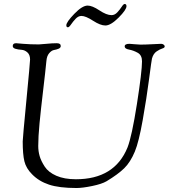

<svg xmlns="http://www.w3.org/2000/svg" viewBox="-20 -925 867 964"><path d="M313 -798Q313 -814 353 -855.5Q393 -897 420 -897Q443 -897 479 -873Q515 -849 540 -849Q556 -849 569 -863Q582 -877 591 -891Q600 -905 606 -905Q615 -905 615 -894Q615 -876 575.5 -836.5Q536 -797 509 -797Q484 -797 447 -821Q410 -845 389 -845Q373 -845 359.5 -830.5Q346 -816 336.5 -802Q327 -788 321 -788Q313 -788 313 -798ZM44 -694Q44 -708 61 -708Q61 -708 96 -705Q131 -702 175 -702Q184 -702 213 -705Q242 -708 265 -708Q285 -708 285 -694Q285 -685 274.5 -680.5Q264 -676 251.5 -674Q239 -672 227 -658Q215 -644 213 -619Q208 -567 196.5 -470.5Q185 -374 178.5 -306Q172 -238 172 -192Q172 -166 179 -141.5Q186 -117 204.5 -88.5Q223 -60 263 -42.5Q303 -25 361 -25Q555 -25 620 -184Q642 -240 667.5 -403Q693 -566 693 -617Q693 -648 671.5 -660Q650 -672 628 -676Q606 -680 606 -692Q606 -705 630 -705Q635 -705 655 -703Q675 -701 685 -701Q709 -701 745.5 -703Q782 -705 789 -705Q796 -705 801.5 -701Q807 -697 807 -692Q807 -685 795 -681.5Q783 -678 766.5 -667Q750 -656 743 -631Q741 -624 728.5 -528Q716 -432 696.5 -322Q677 -212 657 -164Q635 -111 604 -80.5Q573 -50 515 -15Q491 -1 442.5 9Q394 19 364 19Q277 19 226 2Q175 -15 141 -50Q111 -80 102.5 -115Q94 -150 94 -215Q94 -229 112.5 -421Q131 -613 131 -626Q131 -650 117.5 -662Q104 -674 87.5 -675Q71 -676 57.5 -680Q44 -684 44 -694Z"/></svg>

Font: OFL Sorts Mill Goudy TT
Style: Italic
Weight: 500
Italic angle: -6°
Version: Version 003.000